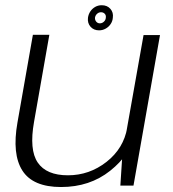

<svg xmlns="http://www.w3.org/2000/svg" viewBox="-20 -728 678 753"><path d="M452 0H503.5L607.5 -590.5H543L460 -123ZM173.5 -591.5H109L48.5 -247.5Q26.5 -123.5 67.8 -59Q109 5.5 219.5 5.5Q332 5.5 412 -58.2Q492 -122 505 -197L479 -227.5Q465 -146 397.8 -93.2Q330.5 -40.5 246.5 -40.5Q162 -40.5 128 -90.5Q94 -140.5 113.5 -250ZM368.5 -609Q382.5 -609 394.5 -615.8Q406.5 -622.5 414 -633.8Q421.5 -645 422.5 -658.5Q425.5 -679 413 -693.2Q400.5 -707.5 379 -707.5Q365 -707.5 353.5 -701Q342 -694.5 334.5 -683.5Q327 -672.5 325 -658.5Q322.5 -637.5 335 -623.2Q347.5 -609 368.5 -609ZM371.5 -636.5Q363 -636.5 357.5 -643Q352 -649.5 352.5 -658.5Q354 -668 360.8 -674Q367.5 -680 376 -680Q385 -680 390.8 -674Q396.5 -668 395 -658.5Q394.5 -649.5 387.5 -643Q380.5 -636.5 371.5 -636.5Z"/></svg>

Font: Anybody SemiExpanded Light
Style: Italic
Weight: 300
Width: 6
Italic angle: -10°
Version: Version 1.113;gftools[0.9.25]